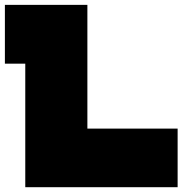

<svg xmlns="http://www.w3.org/2000/svg" viewBox="-77 -781 789 800"><path d="M28.3 -760.7Q92.8 -760.7 287.1 -760.7Q287.1 -571.3 287.1 -1Q222.7 -1 28.3 -1Q28.3 -190.4 28.3 -760.7ZM663.1 -1Q568.4 -1 283.2 -1Q283.2 -61.5 283.2 -245.1Q377.9 -245.1 663.1 -245.1Q663.1 -184.6 663.1 -1ZM-56.6 -760.7Q-35.2 -760.7 28.3 -760.7Q28.3 -700.2 28.3 -515.6Q6.8 -515.6 -56.6 -515.6Q-56.6 -577.1 -56.6 -760.7Z"/></svg>

Font: Star Wars
Style: Regular
Weight: 400
Version: Version 1.0